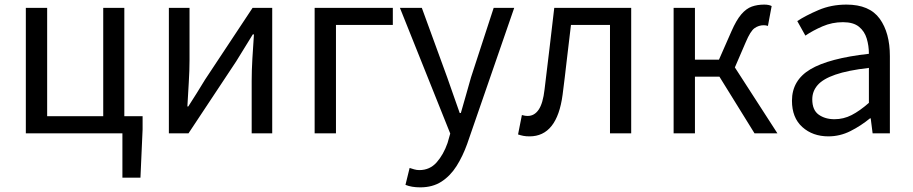

<svg xmlns="http://www.w3.org/2000/svg" viewBox="-20 -577 3952 831"><path d="M509.8 191.9V0H91.8V-543H184.1V-74.2H426.8V-543H518.1V-74.2H597.2V-17.1L587.9 191.9Z M710.9 0V-543H800.3V-315.9Q800.3 -273.4 797.1 -220.9Q793.9 -168.5 791 -116.2H794.9Q811 -140.6 831.5 -173.8Q852.1 -207 867.2 -231.9L1073.2 -543H1158.2V0H1069.3V-227.1Q1069.3 -270.5 1072.3 -322.5Q1075.2 -374.5 1079.1 -428.2H1074.2Q1058.6 -402.3 1037.8 -369.1Q1017.1 -335.9 1002 -311L795.9 0Z M1341.8 0V-543H1680.2V-469.2H1434.1V0Z M1798.8 233.9Q1761.2 233.9 1734.9 223.1L1752.9 149.9Q1761.2 152.8 1772.5 156Q1783.7 159.2 1794.9 159.2Q1840.3 159.2 1869.9 125.7Q1899.4 92.3 1917 42L1928.7 1L1710.9 -543H1805.7L1915.5 -242.2Q1928.7 -206.1 1942.1 -166.3Q1955.6 -126.5 1969.7 -87.9H1974.6Q1985.4 -125.5 1996.8 -165.3Q2008.3 -205.1 2018.6 -242.2L2116.7 -543H2205.6L2002 45.9Q1982.9 99.1 1956.1 141.6Q1929.2 184.1 1890.9 209Q1852.5 233.9 1798.8 233.9Z M2272 13.2Q2256.3 13.2 2245.1 11Q2233.9 8.8 2222.2 4.9L2238.8 -79.1Q2245.1 -77.6 2250.7 -76.4Q2256.3 -75.2 2264.2 -75.2Q2293 -75.2 2311.5 -102.5Q2330.1 -129.9 2336.9 -189.9Q2347.7 -278.3 2358.2 -366.7Q2368.7 -455.1 2378.9 -543H2711.9V0H2620.1V-469.2H2451.2Q2441.9 -394 2433.3 -318.4Q2424.8 -242.7 2415 -167Q2391.1 13.2 2272 13.2Z M2895.5 0V-543H2987.8V-318.8H3091.8L3145.5 -440.9Q3167 -490.2 3188.5 -515.1Q3210 -540 3234.1 -548.6Q3258.3 -557.1 3287.6 -557.1Q3307.6 -557.1 3319.8 -550.8L3303.7 -464.8Q3294.9 -467.8 3285.6 -467.8Q3264.2 -467.8 3246.1 -455.3Q3228 -442.9 3207.5 -394L3160.6 -285.2L3344.7 0H3245.6L3093.8 -245.1H2987.8V0Z M3565.4 13.2Q3497.6 13.2 3452.6 -27.1Q3407.7 -67.4 3407.7 -141.1Q3407.7 -229.5 3487.5 -277.1Q3567.4 -324.7 3740.7 -344.2Q3740.7 -378.9 3731.2 -410.4Q3721.7 -441.9 3697.5 -461.4Q3673.3 -481 3628.4 -481Q3581.5 -481 3539.8 -462.9Q3498 -444.8 3465.8 -422.9L3430.7 -485.8Q3467.3 -509.8 3522.5 -533.4Q3577.6 -557.1 3643.6 -557.1Q3743.2 -557.1 3787.4 -496.1Q3831.5 -435.1 3831.5 -334V0H3756.8L3748.5 -64.9H3745.6Q3706.5 -32.7 3661.1 -9.8Q3615.7 13.2 3565.4 13.2ZM3591.8 -61Q3630.9 -61 3665.8 -78.9Q3700.7 -96.7 3740.7 -131.8V-283.2Q3648.9 -272.5 3595.5 -253.9Q3542 -235.4 3518.8 -208.7Q3495.6 -182.1 3495.6 -147Q3495.6 -100.6 3523.4 -80.8Q3551.3 -61 3591.8 -61Z"/></svg>

Font: Source Han Sans CN
Style: Regular
Weight: 400
Designer: Ryoko NISHIZUKA  (kana, bopomofo & ideographs); Paul D. Hunt (Latin, Greek & Cyrillic); Sandoll Communications , Soo-you
Foundry: Adobe
Version: Version 2.004;hotconv 1.0.118;makeotfexe 2.5.65603